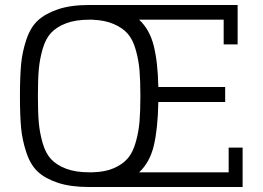

<svg xmlns="http://www.w3.org/2000/svg" viewBox="-20 -750 1053 770"><path d="M933 -572V-730H337Q263 -730 212 -712.5Q161 -695 131.5 -667.5Q102 -640 85.5 -590.5Q69 -541 64.5 -491Q60 -441 60 -365Q60 -288 64.5 -238.5Q69 -189 85.5 -139Q102 -89 131.5 -61.5Q161 -34 212 -17Q263 0 337 0H953V-158H897V-59H538Q581 -99 597 -166.5Q613 -234 615 -341H883V-401H615Q613 -501 596.5 -566.5Q580 -632 538 -671H877V-572ZM337 -671H350Q401 -669 436.5 -653.5Q472 -638 492.5 -614.5Q513 -591 524.5 -550Q536 -509 539.5 -468Q543 -427 543 -365Q543 -303 539.5 -262Q536 -221 524.5 -180Q513 -139 492.5 -115Q472 -91 436.5 -75.5Q401 -60 350 -59H337Q283 -59 245 -73.5Q207 -88 185 -111.5Q163 -135 151 -176.5Q139 -218 135.5 -259.5Q132 -301 132 -365Q132 -429 135.5 -470.5Q139 -512 151 -553.5Q163 -595 185 -618.5Q207 -642 245 -656.5Q283 -671 337 -671Z"/></svg>

Font: Glegoo
Style: Regular
Weight: 400
Version: Version 2.0.1; ttfautohint (v0.9) -r 48 -G 60